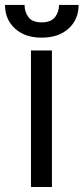

<svg xmlns="http://www.w3.org/2000/svg" viewBox="-47 -747 334 767"><path d="M76.7 0V-545.5H160.5V0ZM188.9 -727.3H267Q267 -669.7 227.3 -633.2Q187.5 -596.6 119.3 -596.6Q52.2 -596.6 12.6 -633.2Q-27 -669.7 -27 -727.3H51.1Q51.1 -699.6 66.6 -678.6Q82 -657.7 119.3 -657.7Q156.6 -657.7 172.8 -678.6Q188.9 -699.6 188.9 -727.3Z"/></svg>

Font: Inter Zeller
Style: Regular
Weight: 400
Designer: Rasmus Andersson; Joe Bland
Foundry: zeller
Version: Version 3.015;git-dec3a8cb1